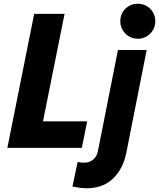

<svg xmlns="http://www.w3.org/2000/svg" viewBox="-20 -794 854 1031"><path d="M163.6 -719.7H326.7L210.9 -142.6H448.2L419.4 0H19.5ZM369.1 207.5 397 75.2Q406.7 79.6 433.1 79.6Q461.4 79.6 481 62.3Q500.5 44.9 505.4 19.5L613.3 -525.4H767.6L658.2 26.9Q640.6 113.8 586.4 165.3Q532.2 216.8 446.3 216.8Q411.6 216.8 369.1 207.5ZM626 -680.2Q626 -706.5 638.4 -728Q650.9 -749.5 672.4 -761.7Q693.8 -773.9 720.2 -773.9Q746.1 -773.9 767.6 -761.5Q789.1 -749 801.5 -727.8Q814 -706.5 814 -680.2Q814 -654.3 801.5 -632.8Q789.1 -611.3 767.6 -598.6Q746.1 -585.9 720.2 -585.9Q693.8 -585.9 672.4 -598.6Q650.9 -611.3 638.4 -632.8Q626 -654.3 626 -680.2Z"/></svg>

Font: Reddit Sans Vanilla ExtraBold
Style: Italic
Weight: 800
Italic angle: -11.25°
Designer: Stephen Hutchings
Version: Version 1.013